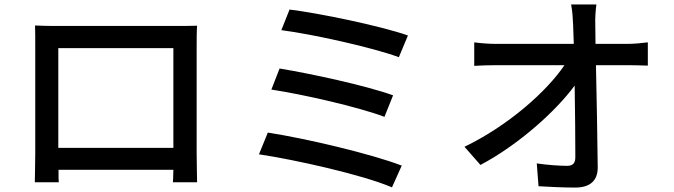

<svg xmlns="http://www.w3.org/2000/svg" viewBox="-20 -811 3040 866"><path d="M762 -594V-144H243V-594ZM867 -609C867 -637 867 -668 869 -695C836 -694 800 -694 777 -694H234C209 -694 177 -694 138 -696C139 -669 139 -635 139 -609V-118C139 -78 137 2 137 11H245C244 6 244 -18 244 -45H762C761 -17 761 6 760 11H869C869 3 867 -83 867 -118Z M1286 -768 1249 -675C1389 -657 1660 -597 1779 -553L1820 -651C1694 -695 1417 -752 1286 -768ZM1241 -502 1204 -407C1349 -385 1598 -328 1714 -284L1753 -381C1628 -426 1380 -479 1241 -502ZM1188 -213 1148 -115C1309 -91 1615 -23 1748 34L1792 -64C1655 -117 1357 -187 1188 -213Z M2666 -613 2665 -699C2664 -729 2666 -762 2670 -791H2556C2562 -759 2564 -726 2565 -699C2566 -675 2567 -646 2568 -613H2219C2187 -613 2147 -616 2119 -620V-514C2152 -516 2186 -517 2221 -517H2526C2446 -399 2274 -245 2075 -149L2147 -67C2317 -157 2486 -308 2572 -425C2574 -304 2575 -178 2575 -103C2575 -76 2565 -63 2538 -63C2503 -63 2447 -67 2401 -74L2409 29C2462 32 2520 35 2575 35C2642 35 2676 3 2676 -55C2675 -184 2671 -369 2668 -517H2814C2839 -517 2875 -516 2902 -515V-620C2881 -617 2838 -613 2809 -613Z"/></svg>

Font: Noto Sans CJK JP Medium
Style: Regular
Weight: 500
Designer: Ryoko NISHIZUKA (kana & ideographs); Paul D. Hunt (Latin, Greek & Cyrillic); Wenlong ZHANG (bopomofo); Sandoll Communica
Foundry: Adobe Systems Incorporated
Version: Version 1.004;PS 1.004;hotconv 1.0.82;makeotf.lib2.5.63406